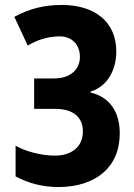

<svg xmlns="http://www.w3.org/2000/svg" viewBox="-20 -747 540 776"><path d="M218 9C367 8 464 -71 464 -208C464 -300 419 -356 346 -373V-377C408 -395 450 -457 450 -539C450 -658 364 -727 230 -727C161 -727 101 -713 38 -679L92 -563C135 -588 177 -600 222 -600C268 -600 303 -569 303 -517C303 -466 264 -430 199 -430H118V-307H203C276 -307 315 -273 315 -216C315 -151 266 -118 202 -118C146 -118 84 -135 43 -158V-34C96 -6 152 9 218 9Z"/></svg>

Font: Noto Sans Mono ExtraCondensed ExtraBold
Style: Regular
Weight: 800
Width: 2
Designer: Monotype Design Team
Foundry: Monotype Imaging Inc.
Version: Version 2.014